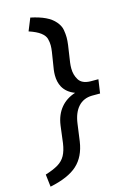

<svg xmlns="http://www.w3.org/2000/svg" viewBox="-134 -762 679 1025"><g transform="rotate(-15 205.5 -250.0)"><path d="M13 200 5 131Q50 117 76.5 101Q103 85 117 59.5Q131 34 137 -7L149 -102Q157 -160 189 -198Q219 -234 269 -250Q224 -267 204 -303Q189 -331 189 -368Q189 -382 191 -398L206 -493Q209 -513 209 -529Q209 -546 204 -565Q199 -584 177.5 -600.5Q156 -617 114 -631L142 -700Q190 -690 222.5 -674.5Q255 -659 274.5 -636Q294 -613 298 -589.5Q302 -566 302 -548Q302 -529 299 -507L285 -412Q283 -396 283 -381Q283 -345 300.5 -317Q318 -289 365 -288H408L397 -212H352Q305 -211 276 -179Q247 -147 239 -88L226 7Q214 89 164.5 134Q115 179 13 200Z"/></g></svg>

Font: Lexend
Style: Italic
Weight: 400
Italic angle: -8.13011°
Designer: Bonnie Shaver-Troup, Thomas Jockin
Foundry: Lexend
Version: Version 1.007